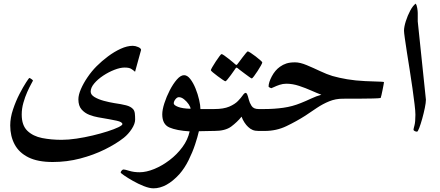

<svg xmlns="http://www.w3.org/2000/svg" viewBox="-20 -712 2390 1044"><path d="M747.1 -440.4 714.4 -321.8Q703.1 -332 691.9 -338.4Q680.7 -344.7 657.7 -344.7Q633.8 -344.7 602.3 -332.5Q570.8 -320.3 541.3 -300.8Q511.7 -281.2 492.4 -258.3Q473.1 -235.4 473.1 -213.9Q473.1 -196.8 493.9 -184.3Q514.6 -171.9 544.4 -163.8Q574.2 -155.8 601.1 -151.4Q639.6 -146 665.5 -139.4Q691.4 -132.8 704.1 -118.2Q711.4 -109.4 713.1 -95.5Q714.8 -81.5 714.8 -62Q714.8 -39.1 696.3 -10.7Q677.7 17.6 653.3 37.1Q611.3 70.3 550 100.6Q488.8 130.9 416.3 149.9Q343.8 168.9 266.6 168.9Q185.5 168.9 134.5 143.6Q83.5 118.2 59.6 73.2Q35.6 28.3 35.6 -29.8Q35.6 -71.8 50.8 -116.9Q65.9 -162.1 85.9 -200.9Q106 -239.7 121.8 -263.9Q137.7 -288.1 139.2 -288.1Q142.6 -288.1 151.1 -282Q159.7 -275.9 159.2 -273.4Q158.2 -271 148.9 -254.2Q139.6 -237.3 127.9 -211.2Q116.2 -185.1 107.2 -153.3Q98.1 -121.6 98.1 -88.9Q98.1 -30.3 128.9 -0.7Q159.7 28.8 209.2 38.6Q258.8 48.3 315.4 48.3Q351.6 48.3 395.8 41.7Q439.9 35.2 483.9 24.7Q527.8 14.2 564.5 2.4Q601.1 -9.3 623.3 -20Q645.5 -30.8 645.5 -37.1Q645.5 -48.8 614.3 -55.7Q583 -62.5 513.7 -74.2Q490.7 -78.1 465.8 -87.6Q440.9 -97.2 423.6 -116.9Q406.2 -136.7 406.2 -171.9Q406.2 -195.8 419.9 -227.5Q433.6 -259.3 456.1 -292.2Q478.5 -325.2 505.4 -352.1Q533.2 -379.9 567.1 -405.3Q601.1 -430.7 636.2 -446.8Q671.4 -462.9 702.1 -462.9Q715.8 -462.9 731.4 -456.1Q747.1 -449.2 747.1 -440.4Z M1174.8 -59.6Q1174.8 -49.3 1172.4 -35.4Q1169.9 -21.5 1162.1 -10.7Q1154.3 0 1137.7 0L1061.5 1.5Q1054.7 31.7 1040.8 73.7Q1026.9 115.7 1005.6 158.7Q984.4 201.7 955.6 234.9Q885.3 312 814.5 312Q792.5 312 762.2 300Q731.9 288.1 703.1 271.7Q674.3 255.4 655.3 242.2Q636.2 229 636.2 226.1Q636.2 221.7 641.4 215.6Q646.5 209.5 651.9 209.5Q658.7 209.5 683.3 217Q708 224.6 738.8 224.6Q775.4 224.6 818.4 207Q861.3 189.5 901.9 158.7Q942.4 127.9 971.9 87.9Q1001.5 47.9 1011.2 2.4Q940.4 -2 901.4 -18.8Q862.3 -35.6 862.3 -90.3Q862.3 -115.2 873.8 -150.9Q885.3 -186.5 903.3 -221.4Q921.4 -256.3 941.9 -279.8Q962.4 -303.2 981 -303.2Q998.5 -303.2 1014.6 -282.5Q1030.8 -261.7 1043.2 -231Q1055.7 -200.2 1062.7 -169.4Q1069.8 -138.7 1069.8 -119.1H1137.7Q1154.3 -119.1 1162.1 -108.6Q1169.9 -98.1 1172.4 -84.2Q1174.8 -70.3 1174.8 -59.6ZM1016.1 -120.6Q1016.1 -129.9 1006.1 -144.8Q996.1 -159.7 981.4 -171.6Q966.8 -183.6 952.6 -183.6Q942.9 -183.6 933.8 -172.1Q924.8 -160.6 924.8 -149.9Q924.8 -140.1 948.2 -130.9Q971.7 -121.6 1016.1 -120.6Z M1448.7 -60.5Q1448.7 -33.7 1442.9 -16.8Q1437 0 1411.6 0H1385.7Q1366.7 0 1353.8 -5.4Q1340.8 -10.7 1329.1 -22Q1319.3 -30.8 1309.3 -45.9Q1299.3 -61 1293.5 -77.6Q1269.5 -47.9 1237.3 -23.9Q1205.1 0 1145.5 0H1121.1Q1095.7 0 1089.8 -16.1Q1084 -32.2 1084 -60.5Q1084 -86.4 1089.8 -102.8Q1095.7 -119.1 1121.1 -119.1H1145.5Q1195.8 -119.1 1226.6 -132.3Q1257.3 -145.5 1274.2 -163.1Q1291 -180.7 1300 -193.8Q1309.1 -207 1315.9 -207Q1320.3 -207 1324 -199.2Q1327.6 -191.4 1333 -169.9Q1336.9 -153.3 1347.9 -136.2Q1358.9 -119.1 1385.7 -119.1H1411.6Q1437 -119.1 1442.9 -103.3Q1448.7 -87.4 1448.7 -60.5ZM1406.2 -372.6Q1406.2 -369.1 1398.7 -355.5Q1391.1 -341.8 1380.6 -325.7Q1370.1 -309.6 1361.1 -297.6Q1352.1 -285.6 1348.6 -285.6Q1346.7 -285.6 1335.2 -293.7Q1323.7 -301.8 1309.6 -312.5Q1295.4 -323.2 1284.4 -331.5Q1273.4 -339.8 1272.9 -340.8Q1268.6 -344.2 1265.6 -344.2Q1263.2 -344.2 1260.3 -339.4Q1259.8 -338.4 1252.4 -327.9Q1245.1 -317.4 1235.4 -304Q1225.6 -290.5 1217 -280.3Q1208.5 -270 1205.6 -270Q1203.1 -270 1190.9 -278.3Q1178.7 -286.6 1163.8 -297.6Q1148.9 -308.6 1137.7 -318.1Q1126.5 -327.6 1126.5 -330.1Q1126.5 -333.5 1134.5 -347.4Q1142.6 -361.3 1153.3 -377.7Q1164.1 -394 1173.1 -406Q1182.1 -418 1184.6 -418Q1188.5 -418 1200 -409.9Q1211.4 -401.9 1224.6 -391.4Q1237.8 -380.9 1247.6 -372.6Q1257.3 -364.3 1258.3 -363.3Q1263.2 -358.9 1265.1 -358.9Q1268.6 -358.9 1272.9 -365.7Q1273.9 -366.7 1281.5 -377Q1289.1 -387.2 1298.8 -400.1Q1308.6 -413.1 1316.9 -422.9Q1325.2 -432.6 1327.1 -432.6Q1330.6 -432.6 1343 -424.6Q1355.5 -416.5 1370.1 -405.3Q1384.8 -394 1395.5 -384.5Q1406.2 -375 1406.2 -372.6Z M2067.9 -265.6Q2067.9 -263.7 2065.7 -251.5Q2063.5 -239.3 2060.3 -223.4Q2057.1 -207.5 2054.2 -194.8Q2051.3 -182.1 2049.8 -179.2Q2039.6 -177.2 2008.1 -176.5Q1976.6 -175.8 1933.1 -175.5Q1889.6 -175.3 1844.2 -175.3Q1804.7 -175.3 1770 -161.1Q1735.4 -147 1703.6 -125.7Q1671.9 -104.5 1640.1 -83Q1591.8 -52.2 1537.4 -26.1Q1482.9 0 1419.9 0H1394.5Q1377.9 0 1369.9 -10.7Q1361.8 -21.5 1359.6 -35.4Q1357.4 -49.3 1357.4 -59.6Q1357.4 -70.3 1359.6 -84.2Q1361.8 -98.1 1369.9 -108.6Q1377.9 -119.1 1394.5 -119.1H1418.9Q1470.7 -119.1 1520.3 -126Q1569.8 -132.8 1616.2 -151.9Q1642.1 -162.1 1671.6 -176Q1701.2 -189.9 1727.5 -196.8Q1705.1 -205.1 1673.3 -219.2Q1641.6 -233.4 1606.2 -245.1Q1570.8 -256.8 1537.1 -256.8Q1518.1 -256.8 1500 -250.7Q1481.9 -244.6 1469.5 -238.5Q1457 -232.4 1455.1 -232.4Q1453.1 -232.4 1446.8 -235.8Q1440.4 -239.3 1440.4 -241.2Q1440.4 -263.7 1458 -296.9Q1475.6 -330.1 1502.4 -349.1Q1518.6 -360.8 1537.4 -366.9Q1556.2 -373 1584.5 -373Q1611.3 -373 1647.5 -357.9Q1683.6 -342.8 1720.9 -325.2Q1758.3 -307.6 1787.6 -298.8Q1823.2 -288.6 1867.9 -281Q1912.6 -273.4 1965.3 -271Q1986.8 -270 2010.7 -269.3Q2034.7 -268.6 2051.3 -267.8Q2067.9 -267.1 2067.9 -265.6Z M2295.9 -169.9Q2295.9 -153.8 2290 -125.2Q2284.2 -96.7 2275.9 -66.9Q2267.6 -37.1 2259.8 -16.6Q2252 3.9 2247.6 3.9Q2241.2 3.9 2234.9 0.7Q2228.5 -2.4 2228.5 -7.3Q2228.5 -11.2 2233.6 -30Q2238.8 -48.8 2238.8 -88.4Q2238.8 -107.9 2234.1 -146Q2229.5 -184.1 2222.7 -232.4Q2215.8 -280.8 2207.8 -331.5Q2199.7 -382.3 2192.6 -427.5Q2185.5 -472.7 2181.2 -504.2Q2176.8 -535.6 2176.8 -544.9Q2176.8 -565.4 2186.5 -596.4Q2196.3 -627.4 2210.9 -654.8Q2225.6 -682.1 2240.7 -692.4Q2246.1 -684.1 2248.8 -667.7Q2251.5 -651.4 2251.5 -641.1V-595.7Z"/></svg>

Font: Scheherazade New SemiBold
Style: Regular
Weight: 600
Designer: SIL International
Foundry: SIL International
Version: Version 4.000